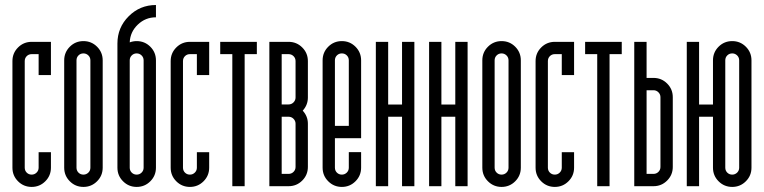

<svg xmlns="http://www.w3.org/2000/svg" viewBox="-20 -737 3024 760"><path d="M105.4 -522.7Q93.7 -522.7 85.8 -514.8Q77.9 -506.9 77.9 -495.2V-73.3Q77.9 -61.6 85.8 -53.7Q93.7 -45.8 105.4 -45.8Q116.6 -45.8 124.7 -53.7Q132.9 -61.6 132.9 -73.3V-134.5H181.6V-73.3Q181.6 -41.6 159.3 -19.4Q137 2.9 105.4 2.9Q73.7 2.9 51.4 -19.4Q29.2 -41.6 29.2 -73.3V-495.2Q29.2 -526.9 51.4 -549.1Q73.7 -571.4 105.4 -571.4H181.6V-439.8H132.9V-522.7Z M337.8 -498.1Q337.8 -509.8 329.7 -517.7Q321.5 -525.6 310.3 -525.6Q298.6 -525.6 290.7 -517.7Q282.8 -509.8 282.8 -498.1V-73.3Q282.8 -61.6 290.7 -53.7Q298.6 -45.8 310.3 -45.8Q321.5 -45.8 329.7 -53.7Q337.8 -61.6 337.8 -73.3ZM234.1 -498.1Q234.1 -529.8 256.4 -552.1Q278.6 -574.3 310.3 -574.3Q341.9 -574.3 364.2 -552.1Q386.5 -529.8 386.5 -498.1V-73.3Q386.5 -41.6 364.2 -19.4Q341.9 2.9 310.3 2.9Q278.6 2.9 256.4 -19.4Q234.1 -41.6 234.1 -73.3Z M548.5 -498.1Q548.5 -509.8 540.4 -517.7Q532.3 -525.6 521 -525.6Q509.4 -525.6 501.5 -517.7Q493.5 -509.8 493.5 -498.1V-73.3Q493.5 -61.6 501.5 -53.7Q509.4 -45.8 521 -45.8Q532.3 -45.8 540.4 -53.7Q548.5 -61.6 548.5 -73.3ZM444.8 -564.8Q444.8 -628.1 489.4 -672.6Q533.9 -717.2 597.3 -717.2V-668.5Q555.6 -668.5 525.4 -639.5Q495.2 -610.6 493.5 -569.3Q506.9 -574.3 521 -574.3Q552.7 -574.3 575 -552.1Q597.3 -529.8 597.3 -498.1V-73.3Q597.3 -41.6 575 -19.4Q552.7 2.9 521 2.9Q489.4 2.9 467.1 -19.4Q444.8 -41.6 444.8 -73.3Z M731.8 -522.7Q720.1 -522.7 712.2 -514.8Q704.3 -506.9 704.3 -495.2V-73.3Q704.3 -61.6 712.2 -53.7Q720.1 -45.8 731.8 -45.8Q743 -45.8 751.1 -53.7Q759.3 -61.6 759.3 -73.3V-134.5H808V-73.3Q808 -41.6 785.7 -19.4Q763.4 2.9 731.8 2.9Q700.1 2.9 677.8 -19.4Q655.6 -41.6 655.6 -73.3V-495.2Q655.6 -526.9 677.8 -549.1Q700.1 -571.4 731.8 -571.4H808V-439.8H759.3V-522.7Z M851.7 -571.4H996.7V-522.7H948.4V0H899.6V-522.7H851.7Z M1095 -48.7H1122.4Q1133.7 -48.7 1141.8 -56.6Q1149.9 -64.6 1149.9 -76.2V-247.4Q1149.9 -258.6 1141.8 -266.8Q1133.7 -274.9 1122.4 -274.9H1095ZM1046.2 0V-571.4H1122.4Q1154.1 -571.4 1176.4 -549.1Q1198.7 -526.9 1198.7 -495.2V-351.1Q1198.7 -321.5 1178.3 -299Q1198.7 -276.6 1198.7 -247.4V-76.2Q1198.7 -44.6 1176.4 -22.3Q1154.1 0 1122.4 0ZM1122.4 -323.6Q1133.7 -323.6 1141.8 -331.7Q1149.9 -339.9 1149.9 -351.1V-495.2Q1149.9 -506.9 1141.8 -514.8Q1133.7 -522.7 1122.4 -522.7H1095V-323.6Z M1360.7 -498.1Q1360.7 -509.8 1352.8 -517.7Q1344.9 -525.6 1333.2 -525.6Q1321.5 -525.6 1313.6 -517.7Q1305.7 -509.8 1305.7 -498.1V-238.7H1360.7ZM1257 -73.3V-498.1Q1257 -529.8 1279.3 -552.1Q1301.5 -574.3 1333.2 -574.3Q1364.8 -574.3 1387.1 -552.1Q1409.4 -529.8 1409.4 -498.1V-189.9H1305.7V-73.3Q1305.7 -61.6 1313.6 -53.7Q1321.5 -45.8 1333.2 -45.8Q1344.4 -45.8 1352.6 -53.7Q1360.7 -61.6 1360.7 -73.3V-134.9H1409.4V-73.3Q1409.4 -41.6 1387.1 -19.4Q1364.8 2.9 1333.2 2.9Q1301.5 2.9 1279.3 -19.4Q1257 -41.6 1257 -73.3Z M1516.5 -274.9V0H1467.7V-571.4H1516.5V-323.2H1571.4V-571.4H1620.2Q1620.2 -571.4 1620.2 0H1571.4V-274.9Q1571.4 -274.9 1516.5 -274.9Z M1727.2 -274.9V0H1678.5V-571.4H1727.2V-323.2H1782.2V-571.4H1830.9Q1830.9 -571.4 1830.9 0H1782.2V-274.9Q1782.2 -274.9 1727.2 -274.9Z M1992.9 -498.1Q1992.9 -509.8 1984.8 -517.7Q1976.7 -525.6 1965.4 -525.6Q1953.8 -525.6 1945.9 -517.7Q1937.9 -509.8 1937.9 -498.1V-73.3Q1937.9 -61.6 1945.9 -53.7Q1953.8 -45.8 1965.4 -45.8Q1976.7 -45.8 1984.8 -53.7Q1992.9 -61.6 1992.9 -73.3ZM1889.2 -498.1Q1889.2 -529.8 1911.5 -552.1Q1933.8 -574.3 1965.4 -574.3Q1997.1 -574.3 2019.4 -552.1Q2041.6 -529.8 2041.6 -498.1V-73.3Q2041.6 -41.6 2019.4 -19.4Q1997.1 2.9 1965.4 2.9Q1933.8 2.9 1911.5 -19.4Q1889.2 -41.6 1889.2 -73.3Z M2176.2 -522.7Q2164.5 -522.7 2156.6 -514.8Q2148.7 -506.9 2148.7 -495.2V-73.3Q2148.7 -61.6 2156.6 -53.7Q2164.5 -45.8 2176.2 -45.8Q2187.4 -45.8 2195.5 -53.7Q2203.7 -61.6 2203.7 -73.3V-134.5H2252.4V-73.3Q2252.4 -41.6 2230.1 -19.4Q2207.8 2.9 2176.2 2.9Q2144.5 2.9 2122.2 -19.4Q2100 -41.6 2100 -73.3V-495.2Q2100 -526.9 2122.2 -549.1Q2144.5 -571.4 2176.2 -571.4H2252.4V-439.8H2203.7V-522.7Z M2296.1 -571.4H2441.1V-522.7H2392.8V0H2344V-522.7H2296.1Z M2539.4 -48.7H2566.8Q2578.1 -48.7 2586.2 -56.6Q2594.3 -64.6 2594.3 -76.2V-352.4Q2594.3 -363.6 2586.2 -371.7Q2578.1 -379.8 2566.8 -379.8H2539.4ZM2643.1 -352.4V-76.2Q2643.1 -44.6 2620.8 -22.3Q2598.5 0 2566.8 0H2490.6V-571.4H2539.4V-428.6H2566.8Q2598.5 -428.6 2620.8 -406.3Q2643.1 -384 2643.1 -352.4Z M2747.2 -274.9V0H2698.5V-571.4H2747.2V-323.2H2802.2Q2802.2 -323.2 2802.2 -498.1Q2802.2 -529.8 2824.4 -552.1Q2846.7 -574.3 2878.4 -574.3Q2910 -574.3 2932.3 -552.1Q2954.6 -529.8 2954.6 -498.1V-73.3Q2954.6 -41.6 2932.3 -19.4Q2910 2.9 2878.4 2.9Q2846.7 2.9 2824.4 -19.4Q2802.2 -41.6 2802.2 -73.3V-274.9Q2802.2 -274.9 2747.2 -274.9ZM2905.9 -498.1Q2905.9 -509.8 2897.8 -517.7Q2889.6 -525.6 2878.4 -525.6Q2866.7 -525.6 2858.8 -517.7Q2850.9 -509.8 2850.9 -498.1V-73.3Q2850.9 -61.6 2858.8 -53.7Q2866.7 -45.8 2878.4 -45.8Q2889.6 -45.8 2897.8 -53.7Q2905.9 -61.6 2905.9 -73.3Z"/></svg>

Font: Marapfhont
Style: Book
Weight: 400
Version: Version 0.15